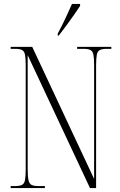

<svg xmlns="http://www.w3.org/2000/svg" viewBox="-20 -951 609 971"><path d="M34 0V-10H55Q79 -10 91 -16Q103 -22 106.5 -40.5Q110 -59 110 -96V-619Q110 -656 106.5 -674Q103 -692 91.5 -698Q80 -704 56 -704H34V-714H143L456 -46V-619Q456 -656 452.5 -674Q449 -692 437.5 -698Q426 -704 402 -704H370V-714H543V-704H521Q497 -704 485 -698Q473 -692 469.5 -673.5Q466 -655 466 -618V0H435L120 -672V-96Q120 -59 124 -40.5Q128 -22 139.5 -16Q151 -10 175 -10H207V0ZM272 -781Q295 -824 312 -860.5Q329 -897 344 -931H385V-921Q374 -904 355.5 -877.5Q337 -851 316 -822.5Q295 -794 277 -771H272Z"/></svg>

Font: Noto Serif Display ExtraCondensed ExtraLight
Style: Regular
Weight: 200
Width: 2
Designer: Monotype Design Team
Foundry: Monotype Imaging Inc.
Version: Version 2.009